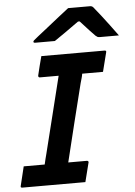

<svg xmlns="http://www.w3.org/2000/svg" viewBox="-62 -992 732 1039"><g transform="rotate(-5 304.5 -473.0)"><path d="M359 0H17Q5 0 9 -11Q15 -37 21.5 -62.5Q28 -88 34 -114H148Q151 -128 155 -144Q159 -160 162 -171Q188 -274 213.5 -378Q239 -482 265 -586H163Q158 -586 156 -589.5Q154 -593 155 -597Q161 -623 167.5 -648.5Q174 -674 181 -700H524Q536 -700 532 -689Q525 -663 519 -637.5Q513 -612 506 -586H393Q391 -573 387 -559.5Q383 -546 380 -535Q354 -430 327.5 -324.5Q301 -219 276 -114H377Q382 -114 384.5 -110.5Q387 -107 385 -103Q378 -77 372 -51.5Q366 -26 359 0ZM348 -946H467Q474 -946 479 -943Q484 -940 494 -926Q503 -916 522.5 -890.5Q542 -865 565.5 -834Q589 -803 609 -775H508Q497 -775 493 -777Q489 -779 482 -785Q470 -797 451 -817.5Q432 -838 404 -869H395Q353 -839 320.5 -816Q288 -793 261 -775H155Q144 -775 145 -782Q146 -786 151 -790Q156 -794 173 -808Q195 -825 227.5 -851Q260 -877 293 -903Q326 -929 348 -946Z"/></g></svg>

Font: Recursive Sn Lnr St SmB
Style: Italic
Weight: 600
Italic angle: -15°
Version: Version 1.079;hotconv 1.0.112;makeotfexe 2.5.65598; ttfautoh